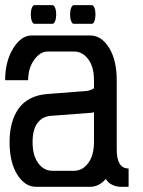

<svg xmlns="http://www.w3.org/2000/svg" viewBox="-37 -722 552 742"><path d="M317.9 -702.1Q323.7 -702.1 327.9 -691.7Q332 -681.2 332 -666Q332 -650.9 327.9 -640.4Q323.7 -629.9 317.9 -629.9H248Q242.2 -629.9 238 -640.4Q233.9 -650.9 233.9 -666Q233.9 -681.2 238 -691.7Q242.2 -702.1 248 -702.1ZM166 -702.1Q171.9 -702.1 176 -691.7Q180.2 -681.2 180.2 -666Q180.2 -650.9 176 -640.4Q171.9 -629.9 166 -629.9H96.2Q90.3 -629.9 86.2 -640.4Q82 -650.9 82 -666Q82 -681.2 86.2 -691.7Q90.3 -702.1 96.2 -702.1ZM301.8 -285.2 154.8 -273.9Q124.5 -270 106.7 -244.9Q88.9 -219.7 88.9 -172.9Q88.9 -121.6 110.6 -91.8Q132.3 -62 165 -62H249Q281.7 -62 304 -91.8Q326.2 -121.6 326.2 -172.9V-288.1Q314.5 -285.2 301.8 -285.2ZM311 0H103Q59.1 0 29.5 -47.6Q0 -95.2 0 -172.9Q0 -211.9 8.3 -243.9Q16.6 -275.9 33.9 -301Q51.3 -326.2 80.3 -341.3Q109.4 -356.4 148.9 -358.9L293.9 -370.1Q312.5 -371.6 326.2 -380.9V-412.1Q326.2 -463.4 304 -493.2Q281.7 -522.9 249 -522.9H147Q118.2 -522.9 95 -490.7Q71.8 -458.5 71.8 -412.1H-17.1Q-17.1 -484.9 13.9 -534.9Q44.9 -585 85 -585H311Q355 -585 384.5 -537.4Q414.1 -489.7 414.1 -412.1V-144Q414.1 -70.8 460 -70.8V0H429.2Q412.6 0 395.5 -8.5Q378.4 -17.1 372.1 -30.8Q345.7 0 311 0Z"/></svg>

Font: Favorite Color
Style: Regular
Weight: 400
Designer: Bryce Wilner
Version: Version 1.000;PS 1.0;hotconv 16.6.51;makeotf.lib2.5.65220 DE